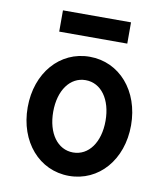

<svg xmlns="http://www.w3.org/2000/svg" viewBox="-84 -810 767 889"><g transform="rotate(10 300.0 -365.0)"><path d="M300 10C440 10 543 -108 543 -270C543 -432 440 -550 300 -550C160 -550 57 -432 57 -270C57 -108 160 10 300 10ZM300 -100C227 -100 177 -169 177 -270C177 -371 227 -440 300 -440C373 -440 423 -371 423 -270C423 -169 373 -100 300 -100ZM140 -640H460V-740H140Z"/></g></svg>

Font: CommitMono
Style: 700Regular
Weight: 700
Monospace: yes
Designer: Eigil Nikolajsen
Foundry: Eigil Nikolajsen
Version: Version 1.143